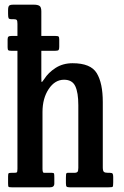

<svg xmlns="http://www.w3.org/2000/svg" viewBox="-20 -800 528 820"><path d="M30 -646.5H54.5V-698Q54.5 -711 51.5 -714.5Q48.5 -718 39 -718H29.5Q18.5 -718 16.5 -722.8Q14.5 -727.5 14.5 -742V-756Q14.5 -771 18.8 -775.5Q23 -780 36 -780H125.5Q140.5 -780 148.5 -775Q156.5 -770 156.5 -751V-646.5H216.5Q227.5 -646.5 230.2 -643.8Q233 -641 233 -631.5V-600Q233 -590.5 230.5 -586.8Q228 -583 215 -583H156.5V-477Q156.5 -452.5 157.5 -449.8Q158.5 -447 169 -462.5Q186 -489.5 217.2 -509.8Q248.5 -530 290 -530Q367.5 -530 393.2 -487.5Q419 -445 419 -364.5V-85Q419 -70 423.8 -66Q428.5 -62 440.5 -62H448.5Q458 -62 460.8 -58.5Q463.5 -55 463.5 -44.5V-21.5Q463.5 -5 461.2 -2.5Q459 0 442.5 0H278.5Q267.5 0 264.5 -3Q261.5 -6 261.5 -17.5V-41Q261.5 -49.5 262.2 -55.8Q263 -62 270 -62H300Q306.5 -62 310.5 -65.5Q314.5 -69 314.5 -83V-351Q314.5 -404.5 301.5 -432Q288.5 -459.5 253.5 -459.5Q214.5 -459.5 188 -419.8Q161.5 -380 161.5 -321.5V-79.5Q161.5 -62 167.5 -62H201Q209.5 -62 210.8 -58.5Q212 -55 212 -41.5V-16Q212 0 193.5 0H30.5Q18 0 16.2 -2.5Q14.5 -5 14.5 -17.5V-45.5Q14.5 -57.5 16.8 -59.8Q19 -62 30.5 -62H39.5Q48 -62 51.2 -63.5Q54.5 -65 54.5 -78.5V-583H30Q18 -583 15.2 -585.8Q12.5 -588.5 12.5 -598.5V-631.5Q12.5 -640.5 16 -643.5Q19.5 -646.5 30 -646.5Z"/></svg>

Font: Besley* Condensed Medium
Style: Regular
Weight: 500
Width: 3
Designer: Owen Earl
Foundry: indestructible type*
Version: Version 3.000; ttfautohint (v1.8.3)